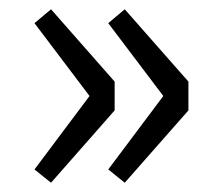

<svg xmlns="http://www.w3.org/2000/svg" viewBox="-20 -458 469 412"><path d="M89.5 -65.9 54 -94.4 172.1 -252 54 -408.3 89.5 -438.1 226 -282.9V-221.1ZM247.7 -65.9 212.3 -94.4 330.4 -252 212.3 -408.3 247.7 -438.1 384.3 -282.9V-221.1Z"/></svg>

Font: Source Sans Variable
Style: Regular
Weight: 200
Designer: Paul D. Hunt
Foundry: Adobe Systems Incorporated
Version: Version 3.006;hotconv 1.0.111;makeotfexe 2.5.65597